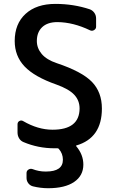

<svg xmlns="http://www.w3.org/2000/svg" viewBox="-20 -784 603 1000"><path d="M230.5 196.3Q191.4 196.3 151.4 186.5Q136.7 182.6 127.4 170.4Q118.2 158.2 118.2 142.6V117.2Q118.2 105.5 128.4 99.1Q138.7 92.8 149.4 96.7Q182.6 109.4 215.8 109.4Q217.8 109.4 219.7 109.4Q307.6 109.4 307.6 47.9Q307.6 15.6 286.1 -8.8Q283.2 -11.7 279.3 -11.7H263.7Q178.7 -11.7 102.5 -43.9Q87.9 -49.8 79.6 -63.5Q71.3 -77.1 71.3 -93.8V-136.7Q71.3 -148.4 81.1 -153.8Q90.8 -159.2 100.6 -153.3Q177.7 -108.4 253.9 -108.4Q393.6 -108.4 394.5 -218.8Q394.5 -260.7 366.7 -290.5Q338.9 -320.3 273.4 -343.8Q159.2 -383.8 107.9 -438Q56.6 -492.2 56.6 -570.3Q56.6 -660.2 113.3 -711.9Q169.9 -763.7 268.6 -763.7Q363.3 -763.7 448.2 -735.4Q462.9 -729.5 471.7 -716.8Q480.5 -704.1 480.5 -687.5V-644.5Q480.5 -633.8 470.2 -627.4Q460 -621.1 449.2 -626Q362.3 -668 279.3 -668.9Q227.5 -668.9 199.7 -642.6Q171.9 -616.2 171.9 -570.3Q171.9 -533.2 197.3 -502.9Q222.7 -472.7 275.4 -455.1Q407.2 -411.1 459 -357.4Q510.7 -303.7 510.7 -218.8Q510.7 -65.4 377.9 -26.4Q374 -25.4 377 -22.5Q414.1 21.5 414.1 73.2Q414.1 130.9 366.2 163.6Q318.4 196.3 230.5 196.3Z"/></svg>

Font: Gen Jyuu GothicL Medium
Style: Regular
Weight: 500
Designer: [Source Han Sans]
Ryoko NISHIZUKA  (kana & ideographs); Paul D. Hunt (Latin, Greek & Cyrillic); Wenlong ZHANG  (bopomofo
Version: Version 1.002.20150607